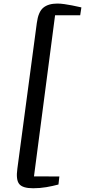

<svg xmlns="http://www.w3.org/2000/svg" viewBox="-20 -870 466 1051"><path d="M161.5 160.5Q103.5 160.5 85 137Q66.5 113.5 75 53.5L181.5 -744Q189.5 -805 217 -827.8Q244.5 -850.5 294 -850.5Q311 -850.5 332.2 -847.5Q353.5 -844.5 373.8 -840.5Q394 -836.5 408.2 -833.2Q422.5 -830 425.5 -829.5L419 -786.5H281.5L166 95.5L305 96L300 140Q268.5 148.5 233.5 154.5Q198.5 160.5 161.5 160.5Z"/></svg>

Font: Merriweather 28pt Medium
Style: Italic
Weight: 500
Italic angle: -7.8°
Version: Version 2.101